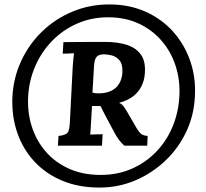

<svg xmlns="http://www.w3.org/2000/svg" viewBox="-20 -775 930 866"><path d="M473 -755Q563 -755 636 -722.5Q709 -690 760.5 -632.5Q812 -575 838 -500Q864 -425 859 -339Q855 -254 819.5 -179.5Q784 -105 724.5 -49Q665 7 589.5 39Q514 71 428 71Q336 71 262 40.5Q188 10 136 -45.5Q84 -101 58 -176Q32 -251 36 -340Q41 -426 76 -501Q111 -576 170 -633Q229 -690 306.5 -722.5Q384 -755 473 -755ZM468 -697Q392 -697 327.5 -668.5Q263 -640 215 -590.5Q167 -541 139 -476.5Q111 -412 107 -340Q103 -268 123.5 -204Q144 -140 186.5 -91Q229 -42 291.5 -14Q354 14 434 14Q511 14 574.5 -14Q638 -42 685 -91Q732 -140 758.5 -204Q785 -268 789 -340Q793 -412 772.5 -476.5Q752 -541 709.5 -590.5Q667 -640 606 -668.5Q545 -697 468 -697ZM244 -162Q267 -164 280 -172Q293 -180 295 -221L308 -474Q309 -494 311 -510.5Q313 -527 314 -535Q303 -534 287 -533.5Q271 -533 263 -533L266 -585Q297 -585 328.5 -585.5Q360 -586 391 -586Q422 -586 453 -586Q512 -586 554 -572Q596 -558 617 -526.5Q638 -495 633 -441Q631 -413 618.5 -387Q606 -361 581.5 -341.5Q557 -322 517 -311Q530 -306 538.5 -294Q547 -282 555 -268Q582 -221 595 -199Q608 -177 618 -170Q628 -163 646 -162L644 -118H541Q530 -127 517.5 -143Q505 -159 494 -181Q467 -231 455 -254Q443 -277 439.5 -284.5Q436 -292 433 -297Q422 -297 414 -297Q406 -297 395 -297L391 -229Q390 -211 389 -193.5Q388 -176 387 -168Q398 -169 417 -169Q436 -169 443 -170L440 -118H241ZM397 -357Q406 -355 412 -354.5Q418 -354 425 -354Q458 -354 481 -365Q504 -376 517 -397Q530 -418 532 -447Q534 -486 518.5 -503.5Q503 -521 482.5 -525.5Q462 -530 448 -530Q427 -530 416.5 -519.5Q406 -509 404 -476Z"/></svg>

Font: Lora
Style: Bold Italic
Weight: 700
Italic angle: -3°
Designer: Olga Karpushina, Alexei Vanyashin (Cyrillic)
Foundry: Cyreal
Version: Version 3.004